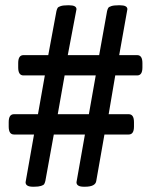

<svg xmlns="http://www.w3.org/2000/svg" viewBox="-20 -706 574 728"><path d="M317 -273 343 -420H225L199 -273ZM520 -467V-450Q520 -420 500 -420H417L392 -273H468Q488 -273 488 -243V-226Q488 -196 468 -196H376L345 -20Q342 2 302 2H298Q270 2 270 -15L302 -196H184L152 -20Q150 -12 147.5 -8Q145 -4 135.5 -1Q126 2 109 2H105Q77 2 77 -15L109 -196H33Q13 -196 13 -226V-243Q13 -273 33 -273H124L150 -420H69Q49 -420 49 -450V-467Q49 -497 69 -497H163L194 -664Q196 -672 198.5 -676Q201 -680 210.5 -683Q220 -686 238 -686H242Q270 -686 270 -671L237 -497H356L386 -664Q388 -672 390.5 -676Q393 -680 402.5 -683Q412 -686 430 -686H435Q463 -686 463 -671L432 -497H500Q520 -497 520 -467Z"/></svg>

Font: mmAsap
Style: Regular
Weight: 400
Designer: Pablo Cosgaya
Foundry: Omnibus-Type
Version: Version 1.001